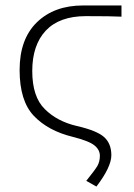

<svg xmlns="http://www.w3.org/2000/svg" viewBox="-20 -500 491 703"><path d="M284.2 -480H424.8V-439Q390.6 -440.9 294.4 -440.9Q198.2 -440.9 147.9 -388.2Q98.1 -335 98.1 -240.2Q98.1 -145.5 144 -100.6Q189.5 -55.2 261.7 -38.6Q334 -22 360.8 1.5Q387.7 25.4 387.7 68.4Q387.7 111.3 333 183.1L295.9 162.1Q326.7 124 336.4 107.9Q345.7 91.8 345.7 70.3Q345.7 48.8 326.2 32.7Q306.2 16.1 246.1 1Q156.2 -21 104 -75.7Q51.8 -130.4 51.8 -243.7Q51.8 -356.9 115.2 -418.5Q178.7 -480 284.2 -480Z"/></svg>

Font: SourceSansPro-Light
Style: Regular
Weight: 300
Designer: Paul D. Hunt
Foundry: Adobe Systems Incorporated
Version: Version 2.020;PS 2.0;hotconv 1.0.86;makeotf.lib2.5.63406